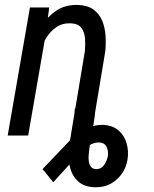

<svg xmlns="http://www.w3.org/2000/svg" viewBox="-20 -559 634 792"><path d="M288.6 -111.3Q296.9 -110.4 305.4 -110.4Q314 -110.4 322.5 -110.4Q331.1 -110.4 339.4 -110.6Q347.7 -110.8 356.2 -111.1Q364.7 -111.3 373 -111.3Q372.6 -92.3 369.9 -73Q367.2 -53.7 363.8 -34.4Q360.4 -15.1 356.9 4.2Q353.5 23.4 350.3 42.7Q347.2 62 345.7 81.1Q344.7 92.8 346.4 106.4Q348.1 120.1 355.5 129.4Q362.8 138.7 378.4 138.7Q399.9 137.7 411.6 118.7Q423.3 99.6 425.3 81.1Q427.2 62.5 419.4 46.4Q411.6 30.3 391.1 28.8Q367.7 27.3 345.5 42.5Q323.2 57.6 304.2 78.1Q285.2 98.6 271.5 113.8L199.7 192.9Q194.3 186 188.7 179.2Q183.1 172.4 177.7 165.5Q172.4 158.7 166.7 151.9Q161.1 145 155.3 138.7L267.1 21.5Q293.9 -3.9 329.6 -24.2Q365.2 -44.4 403.8 -43.9Q439 -43 462.6 -25.9Q486.3 -8.8 497.8 19.5Q509.3 47.9 507.8 81.1Q506.3 117.7 488.8 147.9Q471.2 178.2 441.7 196Q412.1 213.9 374 213.4Q329.6 212.9 304.2 190.9Q278.8 168.9 269.5 134Q260.3 99.1 263.7 60.1Q265.1 43 267.8 25.9Q270.5 8.8 273.7 -8.3Q276.9 -25.4 279.8 -42.5Q282.7 -59.6 285.2 -76.7Q287.6 -93.8 288.6 -111.3ZM167.5 -410.6 96.2 0H11.7L103.5 -528.3H183.1ZM128.4 -282.2 97.7 -283.7Q103.5 -325.2 116.7 -370.4Q129.9 -415.5 153.8 -454.1Q177.7 -492.7 214.1 -516.4Q250.5 -540 301.8 -538.6Q341.8 -537.1 365.7 -519.5Q389.6 -502 401.4 -473.9Q413.1 -445.8 415.3 -412.4Q417.5 -378.9 414.1 -346.2L356.4 0H272L330.1 -347.7Q332.5 -373 330.8 -399.2Q329.1 -425.3 315.9 -443.6Q302.7 -461.9 270.5 -462.9Q236.3 -463.9 211.4 -446.3Q186.5 -428.7 169.4 -400.6Q152.3 -372.6 142.3 -341.1Q132.3 -309.6 128.4 -282.2Z"/></svg>

Font: Roboto Condensed
Style: Italic
Weight: 400
Italic angle: -12°
Designer: Christian Robertson
Foundry: Google
Version: Version 3.0